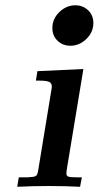

<svg xmlns="http://www.w3.org/2000/svg" viewBox="-20 -714 377 734"><path d="M45.9 0 51.8 -36.1H67.9Q77.6 -36.1 84.7 -36.1Q91.8 -36.1 97.9 -37.1Q104 -38.1 107.4 -38.1Q110.8 -38.1 114.5 -40.5Q118.2 -43 119.1 -43Q120.1 -43 122.1 -47.4Q124 -51.8 124 -53Q124 -54.2 125.5 -60.5Q127 -66.9 127 -68.8L175.8 -366.2Q177.7 -378.4 178.2 -381.8Q178.2 -396 168.2 -400.9Q158.2 -405.8 128.9 -405.8H117.2L123 -441.9L298.8 -450.2L236.8 -75.2Q233.9 -58.1 233.9 -50.8Q233.9 -41 241.9 -38.6Q250 -36.1 274.9 -36.1H293L286.1 0Q226.1 -2.9 166 -2.9Q106 -2.9 45.9 0ZM180.2 -606.9Q180.2 -642.1 207 -668Q233.9 -693.8 268.1 -693.8Q296.9 -693.8 316.9 -674.8Q336.9 -655.8 336.9 -626Q336.9 -590.8 310.1 -564.9Q283.2 -539.1 249 -539.1Q220.2 -539.1 200.2 -558.1Q180.2 -577.1 180.2 -606.9Z"/></svg>

Font: CMU Serif Extra
Style: BoldSlanted
Weight: 700
Italic angle: -9.46001°
Version: Version 0.7.0